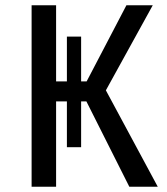

<svg xmlns="http://www.w3.org/2000/svg" viewBox="-20 -709 634 729"><path d="M460 -689H560L382 -366L579 0H471L308 -324H193V0H100V-689H193V-400H309ZM234 -570H288V-150H234Z"/></svg>

Font: Fira Sans Variable
Style: Regular
Weight: 400
Designer: Carrois Corporate & Edenspiekermann AG
Foundry: Carrois Corporate GbR & Edenspiekermann AG
Version: Version 4.202